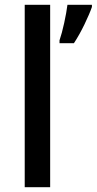

<svg xmlns="http://www.w3.org/2000/svg" viewBox="-20 -780 403 800"><path d="M189 0H83V-760H189ZM363 -751Q353 -722 332 -678.5Q311 -635 288 -600H228V-612Q238 -641 247.5 -684.5Q257 -728 261 -760H363Z"/></svg>

Font: Noto Sans Sinhala Medium
Style: Regular
Weight: 500
Designer: Jelle Bosma - Monotype Design Team
Foundry: Monotype Imaging Inc.
Version: Version 2.006; ttfautohint (v1.8.4.7-5d5b)